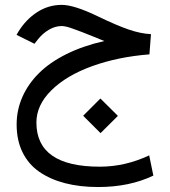

<svg xmlns="http://www.w3.org/2000/svg" viewBox="-20 -437 698 788"><path d="M408.2 -268.6Q391.1 -275.4 363.8 -286.6Q330.1 -300.3 317.1 -305.2Q304.2 -310.1 283.7 -317.6Q263.2 -325.2 252.2 -327.6Q241.2 -330.1 232.9 -330.1Q206.1 -330.1 179.9 -314.5Q153.8 -298.8 134.8 -274.4L121.6 -257.3L47.9 -293.9L55.2 -306.6Q86.9 -357.9 133.1 -387.5Q179.2 -417 233.4 -417Q284.2 -417 381.3 -370.1Q458 -333 507.8 -315.9Q557.6 -298.8 599.6 -296.9L593.3 -213.9Q463.4 -203.6 358.2 -165.5Q252.9 -127.4 191.2 -66.7Q129.4 -5.9 129.4 65.9Q129.4 247.1 389.6 247.1Q493.7 247.1 592.3 200.7L609.4 283.7Q511.2 330.6 382.8 330.6Q307.6 330.6 247.1 314.9Q186.5 299.3 141.6 268.3Q96.7 237.3 72.5 188Q48.3 138.7 48.3 73.7Q48.3 14.6 71.8 -38.8Q95.2 -92.3 139.9 -136.7Q184.6 -181.2 252.9 -215.1Q321.3 -249 408.2 -268.6ZM321.3 38.1 392.1 -32.7 463.9 38.6 392.6 109.4Z"/></svg>

Font: Vazir WOL
Style: WOL
Weight: 400
Foundry: Based on Dejavu fonts, by Saber Rastikerdar
Version: Version 26.0.0